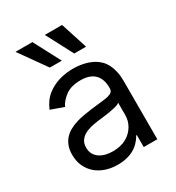

<svg xmlns="http://www.w3.org/2000/svg" viewBox="-189 -899 942 1027"><g transform="rotate(-30 282.0 -385.5)"><path d="M51.1 -154.8Q51.1 -186.1 59.8 -209.2Q68.5 -232.2 83.6 -248.9Q98.7 -265.6 119.1 -277Q139.6 -288.4 163 -295.8Q186.4 -303.3 212 -307.7Q237.6 -312.1 262.8 -315.3Q300.1 -320.3 326.7 -322.8Q353.3 -325.3 370.4 -329.5Q387.4 -333.8 395.4 -341.6Q403.4 -349.4 403.4 -365.1V-367.9Q403.4 -420.5 374.8 -449.6Q346.2 -478.7 288.4 -478.7Q229 -478.7 194.2 -452.4Q159.8 -426.5 146.3 -396.3L66.8 -424.7Q77.8 -450.3 91.8 -469.5Q105.8 -488.6 123.9 -502.5Q141.7 -516.3 161.4 -525.9Q181.1 -535.5 201.9 -541.4Q222.7 -547.2 243.8 -549.9Q264.9 -552.6 285.5 -552.6Q298.7 -552.6 314.1 -551.1Q329.5 -549.7 346.1 -546.3Q362.6 -543 379.6 -536.8Q396.7 -530.5 412.6 -521Q428.6 -511.4 442.3 -497.2Q456 -483 465.9 -463.1Q475.9 -443.2 481.5 -417.6Q487.2 -392 487.2 -359.4V0H403.4V-73.9H399.1Q390.6 -56.5 370.7 -35.9Q360.8 -25.6 347.7 -16.7Q334.5 -7.8 318 -1.2Q301.5 5.3 281.4 9.1Q261.4 12.8 237.2 12.8Q198.5 12.8 164.4 1.6Q130.3 -9.6 105.3 -31.1Q80.3 -52.6 65.7 -83.8Q51.1 -115.1 51.1 -154.8ZM134.9 -150.6Q134.9 -126.1 145.1 -109.4Q155.2 -92.7 171.5 -82.2Q187.9 -71.7 208.5 -67.1Q229 -62.5 250 -62.5Q299.7 -62.5 334.2 -82Q351.2 -91.6 364.2 -104.6Q377.1 -117.5 385.8 -132.5Q394.5 -147.4 399 -163.9Q403.4 -180.4 403.4 -197.4V-274.1Q399.9 -269.9 390.3 -266.2Q380.7 -262.4 367.4 -259.4Q354 -256.4 338.8 -253.7Q323.5 -251.1 308.6 -249.1Q293.7 -247.2 280.5 -245.6Q267.4 -244 258.5 -242.9Q234 -239.7 211.6 -233.8Q189.3 -228 172.2 -217.5Q155.2 -207 145.1 -190.9Q134.9 -174.7 134.9 -150.6ZM351.6 -784.1 404.8 -619.3H331.7L245 -784.1ZM63.9 -784.1H168.3L255 -619.3H181.1Z"/></g></svg>

Font: Inter P
Style: Regular
Weight: 400
Designer: Rasmus Andersson
Foundry: rsms
Version: Version 3.018;git-588b23468